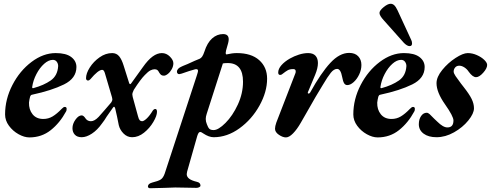

<svg xmlns="http://www.w3.org/2000/svg" viewBox="-20 -715 2608 1020"><path d="M7 -107Q7 -188 46 -263.5Q85 -339 147.5 -386Q210 -433 276 -433Q331 -433 358.5 -412Q386 -391 386 -359Q386 -299 320 -266.5Q254 -234 151 -212Q146 -211 144 -209Q142 -207 140 -202Q136 -187 134 -170Q133 -133 153 -108Q173 -83 210 -83Q237 -83 259.5 -96.5Q282 -110 307 -136Q317 -147 324 -147Q334 -147 334 -137Q334 -127 331 -123Q298 -62 249.5 -23.5Q201 15 136 15Q109 15 78.5 -2Q48 -19 27.5 -47Q7 -75 7 -107ZM289 -364Q289 -377 281.5 -387Q274 -397 261 -397Q238 -397 214.5 -376Q191 -355 173.5 -321.5Q156 -288 151 -253V-251Q151 -245 158 -247Q213 -262 249.5 -287.5Q286 -313 289 -364Z M365 -34Q365 -57 381 -79.5Q397 -102 414 -102Q424 -102 435 -85Q445 -71 463 -71Q482 -71 504 -94Q512 -104 534 -128Q569 -168 571 -171Q577 -180 577 -187Q577 -190 575 -198L537 -327Q532 -344 523 -344Q502 -344 460 -294Q453 -287 448 -287Q444 -287 440.5 -290Q437 -293 437 -299Q437 -325 457 -356.5Q477 -388 509 -410.5Q541 -433 576 -433Q599 -433 613 -416Q627 -399 637 -366L666 -274Q668 -268 671 -268Q675 -268 679 -275L738 -357Q766 -397 791 -415Q816 -433 840 -433Q864 -433 882.5 -414.5Q901 -396 901 -379Q901 -363 892.5 -347.5Q884 -332 872 -322.5Q860 -313 851 -313Q841 -313 836 -317Q831 -321 826 -329Q821 -339 816 -343Q811 -347 801 -347Q791 -347 779 -341Q767 -335 749 -316Q727 -294 691 -238Q683 -222 683 -213Q683 -210 685 -200L713 -98Q717 -82 722 -76.5Q727 -71 735 -71Q744 -71 759.5 -85.5Q775 -100 792 -128Q798 -136 805 -136Q814 -136 814 -121Q814 -100 794.5 -67Q775 -34 745 -10Q715 14 682 14Q656 14 636.5 -5.5Q617 -25 611 -50L602 -95L592 -139Q590 -146 587 -147.5Q584 -149 580 -143Q575 -137 547 -96Q536 -77 521 -58Q497 -24 468 -5Q439 14 414 14Q390 14 377.5 0.5Q365 -13 365 -34Z M766 274Q767 261 788 255Q821 247 834 238.5Q847 230 855 207L1025 -312Q1026 -316 1029 -325Q1032 -334 1032 -339Q1032 -350 1017 -347Q987 -339 945 -324Q933 -321 932 -321Q927 -321 923.5 -324.5Q920 -328 920 -334Q920 -351 946 -362Q945 -362 977 -375Q1020 -395 1041 -403Q1048 -406 1054 -414.5Q1060 -423 1066 -441Q1081 -488 1107 -511Q1133 -534 1165 -534Q1195 -534 1195 -506Q1195 -498 1192 -486L1181 -447Q1179 -437 1179 -434Q1179 -430 1180.5 -427.5Q1182 -425 1184 -426Q1214 -433 1238 -433Q1315 -433 1357 -395.5Q1399 -358 1399 -297Q1399 -227 1358.5 -154Q1318 -81 1252.5 -33.5Q1187 14 1115 14Q1090 14 1060 -6Q1049 -14 1044 -14Q1039 -14 1035.5 -9.5Q1032 -5 1028 7L974 197Q972 207 972 210Q972 224 984.5 234Q997 244 1026 251Q1045 255 1045 271Q1045 276 1038.5 279.5Q1032 283 1023 283Q989 283 970 282L911 281L855 283Q801 285 777 285Q772 285 768.5 282Q765 279 766 274ZM1271 -281Q1271 -380 1190 -380Q1173 -380 1164 -378L1078 -110Q1073 -95 1073 -83Q1073 -69 1079 -55Q1085 -38 1092 -31Q1099 -24 1115 -24Q1140 -24 1178 -62Q1216 -100 1243.5 -159.5Q1271 -219 1271 -281Z M1441 -31Q1441 -44 1448 -64L1549 -325Q1551 -329 1551 -336Q1551 -348 1538 -348Q1520 -348 1509 -342Q1498 -336 1479 -321Q1475 -317 1468 -317Q1458 -317 1458 -330Q1458 -349 1475 -368.5Q1492 -388 1520 -404Q1543 -417 1568.5 -425Q1594 -433 1617 -433Q1643 -433 1656 -419Q1669 -405 1669 -380Q1669 -353 1654 -317L1616 -226L1615 -222Q1615 -218 1619 -218Q1625 -218 1628 -224Q1685 -327 1734.5 -380.5Q1784 -434 1835 -434Q1866 -434 1883 -416Q1900 -398 1900 -370Q1900 -344 1888 -319Q1876 -294 1858.5 -278.5Q1841 -263 1825 -263Q1814 -263 1808 -273Q1802 -283 1798 -305Q1790 -349 1771 -349Q1754 -349 1737.5 -328.5Q1721 -308 1695 -264Q1663 -213 1605 -110L1578 -63Q1558 -28 1537 -6.5Q1516 15 1499 15Q1482 15 1461.5 1Q1441 -13 1441 -31Z M1857 -107Q1857 -188 1896 -263.5Q1935 -339 1997.5 -386Q2060 -433 2126 -433Q2181 -433 2208.5 -412Q2236 -391 2236 -359Q2236 -299 2170 -266.5Q2104 -234 2001 -212Q1996 -211 1994 -209Q1992 -207 1990 -202Q1986 -187 1984 -170Q1983 -133 2003 -108Q2023 -83 2060 -83Q2087 -83 2109.5 -96.5Q2132 -110 2157 -136Q2167 -147 2174 -147Q2184 -147 2184 -137Q2184 -127 2181 -123Q2148 -62 2099.5 -23.5Q2051 15 1986 15Q1959 15 1928.5 -2Q1898 -19 1877.5 -47Q1857 -75 1857 -107ZM2139 -364Q2139 -377 2131.5 -387Q2124 -397 2111 -397Q2088 -397 2064.5 -376Q2041 -355 2023.5 -321.5Q2006 -288 2001 -253V-251Q2001 -245 2008 -247Q2063 -262 2099.5 -287.5Q2136 -313 2139 -364ZM2126 -487 2019 -607Q1996 -632 1996 -646Q1996 -659 2018 -677Q2040 -695 2055 -695Q2066 -695 2074.5 -687Q2083 -679 2092 -660L2165 -502Q2169 -494 2169 -484Q2169 -470 2156 -470Q2143 -470 2126 -487Z M2205 -55Q2205 -81 2217 -98.5Q2229 -116 2247 -116Q2254 -116 2262.5 -108.5Q2271 -101 2287 -84Q2291 -81 2304.5 -67.5Q2318 -54 2331.5 -46Q2345 -38 2357 -38Q2389 -38 2389 -75Q2389 -97 2344 -161Q2299 -225 2299 -273Q2299 -306 2329.5 -343.5Q2360 -381 2400 -407Q2440 -433 2465 -433Q2489 -433 2513 -422.5Q2537 -412 2552.5 -397Q2568 -382 2568 -370Q2568 -352 2547 -328.5Q2526 -305 2509 -305Q2491 -305 2470 -334Q2461 -348 2447 -357Q2433 -366 2420 -366Q2406 -366 2398 -356.5Q2390 -347 2390 -335Q2390 -326 2400 -311Q2410 -296 2429 -271Q2439 -259 2443 -253Q2473 -215 2485.5 -189.5Q2498 -164 2498 -140Q2498 -112 2468 -75Q2438 -38 2392 -12Q2346 14 2299 14Q2256 14 2230.5 -5Q2205 -24 2205 -55Z"/></svg>

Font: EB Garamond
Style: Bold Italic
Weight: 700
Italic angle: -17.2°
Designer: Georg Duffner and Octavio Pardo
Foundry: Georg Duffner
Version: Version 1.000